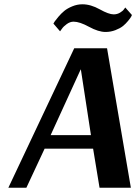

<svg xmlns="http://www.w3.org/2000/svg" viewBox="-20 -875 648 895"><path d="M595 -805Q594 -802 591 -796.5Q588 -791 577 -777.5Q566 -764 553 -753.5Q540 -743 518 -734.5Q496 -726 472 -726Q439 -726 395 -750Q351 -774 323 -774Q307 -774 291.5 -763Q276 -752 268 -740L260 -729L229 -765Q231 -769 235 -775Q239 -781 252 -796.5Q265 -812 279.5 -824Q294 -836 317 -845.5Q340 -855 364 -855Q403 -855 445 -831.5Q487 -808 510 -808Q526 -808 539.5 -816Q553 -824 558 -832L564 -840ZM479 -650 590 0H444L414 -182H188L103 0H19L326 -650ZM356 -551 216 -245H404L357 -551Z"/></svg>

Font: Arsenal
Style: Bold Italic
Weight: 700
Italic angle: -9.10001°
Designer: Andrij Shevchenko
Foundry: Stairsfor
Version: Version 2.001;PS 002.001;hotconv 1.0.88;makeotf.lib2.5.64775